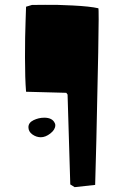

<svg xmlns="http://www.w3.org/2000/svg" viewBox="-20 -770 473 795"><path d="M289.1 4.9 271 -6.3Q259.8 -376 259.8 -378.4L254.4 -385.7L87.9 -390.1Q83.5 -444.3 83.5 -532.5Q83.5 -620.6 85.9 -681.6L87.9 -742.2L112.3 -749.5Q122.6 -749 166.3 -750Q210 -751 281.2 -747.3Q352.5 -743.7 387.2 -735.8Q390.1 -735.4 386.7 -552.5Q383.3 -369.6 378.9 -187L374 -4.4ZM209 -251.5Q209 -256.8 207 -259.8Q197.3 -282.7 163.1 -282.7Q140.6 -282.7 119.1 -272.5Q97.7 -262.2 97.7 -243.2Q97.7 -225.1 114 -213.4Q130.4 -201.7 148.9 -201.7Q168.5 -201.7 188.7 -217.5Q209 -233.4 209 -251.5Z"/></svg>

Font: Noot
Style: Regular
Weight: 400
Designer: Amos Jerbi
Foundry: Amos Jerbi
Version: Version 1.000;PS 001.001;hotconv 1.0.56